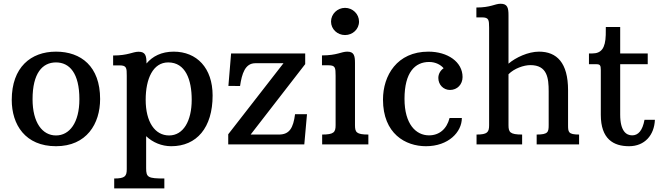

<svg xmlns="http://www.w3.org/2000/svg" viewBox="-20 -786 3609 1045"><path d="M43.9 -242.2C43.9 -107.4 117.7 9.8 284.7 9.8C451.2 9.8 524.9 -112.3 524.9 -247.1C524.9 -424.8 420.9 -504.9 284.7 -504.9C147.9 -504.9 43.9 -419.9 43.9 -242.2ZM284.7 -48.8C210.9 -48.8 157.2 -118.2 157.2 -246.1C157.2 -387.7 210.9 -446.3 284.7 -446.3C358.4 -446.3 412.1 -387.7 412.1 -246.1C412.1 -118.2 358.4 -48.8 284.7 -48.8Z M669.9 134.3C669.9 172.9 660.6 185.5 601.6 185.5V239.3H874.5V185.5C786.1 185.5 775.4 179.7 775.4 129.4V-44.9C811.5 -10.3 860.8 9.8 912.1 9.8C1050.3 9.8 1137.2 -90.8 1137.2 -266.1C1137.2 -416.5 1050.8 -504.9 925.3 -504.9C858.9 -504.9 810.1 -479.5 777.3 -440.4V-441.9C777.3 -481.9 772 -504.4 734.4 -504.4C701.7 -504.4 677.7 -483.9 595.7 -483.9V-430.2H630.4C669.4 -430.2 669.9 -416 669.9 -373.5ZM772.9 -243.2C772.9 -356.9 812.5 -446.3 895.5 -446.3C989.7 -446.3 1023.4 -352.1 1023.4 -243.2C1023.4 -127 977.5 -48.8 900.4 -48.8C823.2 -48.8 772.9 -122.1 772.9 -243.2Z M1222.2 0H1636.2L1650.9 -164.6H1585.9C1576.2 -89.8 1555.7 -53.7 1498 -53.7H1344.2L1641.1 -437V-495.1H1237.8L1223.1 -318.4L1286.6 -317.9C1296.4 -384.8 1314 -441.9 1369.6 -441.9H1522.9L1222.2 -55.2Z M1857.9 -595.2C1899.4 -595.2 1934.1 -627 1934.1 -668.5C1934.1 -710 1899.4 -743.2 1857.9 -743.2C1816.4 -743.2 1781.7 -710 1781.7 -668.5C1781.7 -627 1816.4 -595.2 1857.9 -595.2ZM1733.4 0H1984.9V-53.7C1919.4 -53.7 1912.1 -66.4 1912.1 -105V-442.4C1912.1 -482.4 1907.2 -504.9 1870.1 -504.9C1836.9 -504.9 1814.9 -484.4 1732.4 -484.4V-430.7H1767.6C1806.2 -430.7 1806.2 -416.5 1806.6 -374V-105C1806.6 -66.4 1797.4 -53.7 1733.4 -53.7Z M2064.5 -244.1C2064.5 -58.1 2187 9.8 2298.3 9.8C2420.9 9.8 2493.7 -67.4 2493.7 -143.6H2426.8C2411.6 -83.5 2370.6 -49.3 2314.9 -49.3C2244.1 -49.3 2181.6 -109.9 2181.6 -248C2181.6 -392.1 2238.8 -448.7 2315.4 -448.7C2351.1 -448.7 2378.9 -433.1 2394.5 -414.6C2377 -402.8 2365.7 -383.3 2365.7 -361.8C2365.7 -324.7 2393.6 -296.4 2429.2 -296.4C2469.2 -296.4 2497.6 -327.1 2497.6 -366.7C2497.6 -449.2 2416.5 -504.9 2311.5 -504.9C2141.1 -504.9 2064.5 -375 2064.5 -244.1Z M2573.7 0H2821.8V-53.7C2755.9 -53.7 2747.6 -66.4 2747.6 -105V-381.8C2778.3 -413.6 2831.1 -431.6 2866.7 -431.6C2958.5 -431.6 2966.3 -361.3 2966.3 -288.6V-106C2966.3 -67.4 2963.4 -53.7 2900.9 -53.7V0H3131.8V-53.7C3072.8 -53.7 3071.8 -67.4 3071.8 -106V-294.9C3071.8 -444.8 3010.3 -504.9 2913.6 -504.9C2855 -504.9 2786.6 -473.1 2747.6 -439.5V-703.1C2747.6 -743.2 2742.2 -765.6 2704.6 -765.6C2672.9 -765.6 2651.9 -745.1 2572.8 -745.1V-691.4H2602.5C2641.6 -691.4 2641.6 -677.2 2642.1 -634.8V-105C2642.1 -66.4 2632.8 -53.7 2573.7 -53.7Z M3250 -161.1C3250 -29.8 3318.4 9.8 3403.8 9.8C3488.8 9.8 3541 -50.3 3544.4 -133.8H3487.8C3477.1 -75.2 3453.6 -49.3 3420.9 -49.3C3389.2 -49.3 3355.5 -71.3 3355.5 -162.6V-436.5H3505.4V-495.1H3355.5V-639.2H3277.3L3276.9 -595.7C3274.9 -523.9 3252.9 -495.1 3203.6 -495.1H3185.5V-436.5H3225.6C3245.6 -436.5 3250 -430.7 3250 -405.3Z"/></svg>

Font: Arbutus Slab
Style: Regular
Weight: 400
Designer: Karolina Lach
Foundry: Karolina Lach
Version: Version 1.001